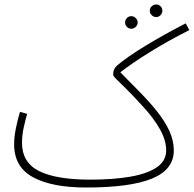

<svg xmlns="http://www.w3.org/2000/svg" viewBox="-20 -814 863 855"><path d="M676 -738Q664 -738 655.5 -746.5Q647 -755 647 -766Q647 -778 655.5 -786Q664 -794 676 -794Q687 -794 695 -786Q703 -778 703 -766Q703 -755 695 -746.5Q687 -738 676 -738ZM565 -686Q553 -686 545 -694.5Q537 -703 537 -714Q537 -725 545 -733.5Q553 -742 565 -742Q576 -742 584.5 -733.5Q593 -725 593 -714Q593 -703 584.5 -694.5Q576 -686 565 -686ZM363 21Q212 21 127.5 -24.5Q43 -70 43 -171Q43 -205 51 -244Q59 -283 69 -316L101 -307Q93 -280 85.5 -246Q78 -212 78 -178Q78 -90 154.5 -52Q231 -14 383 -14Q483 -14 559 -27Q635 -40 677.5 -68.5Q720 -97 720 -144Q720 -189 692.5 -238Q665 -287 620 -336Q570 -391 540.5 -420Q511 -449 497.5 -462Q484 -475 484 -481Q484 -496 488.5 -505.5Q493 -515 501 -522Q547 -561 628.5 -610.5Q710 -660 807 -710L823 -680Q726 -631 645 -580.5Q564 -530 516 -492Q559 -448 601.5 -405Q644 -362 678.5 -319Q713 -276 733.5 -232.5Q754 -189 754 -144Q754 -59 657.5 -19Q561 21 363 21Z"/></svg>

Font: Noto Sans Arabic UI SmCn XLt
Style: Regular
Weight: 200
Width: 4
Designer: Monotype Design Team, Nadine Chahine and Nizar Qandah
Foundry: Monotype Imaging Inc.
Version: Version 2.010; ttfautohint (v1.8.4.7-5d5b)